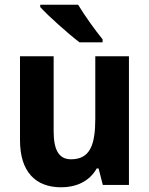

<svg xmlns="http://www.w3.org/2000/svg" viewBox="-20 -786 635 816"><path d="M312 -766H151V-756C184 -719 273 -640 318 -606H416V-619C387 -654 338 -722 312 -766ZM528 -547H385V-282C385 -171 363 -109 282 -109C230 -109 208 -149 208 -228V-547H65V-190C65 -56 131 10 240 10C304 10 360 -15 391 -70H399L417 0H528Z"/></svg>

Font: Noto Sans Devanagari SemiCondensed
Style: Bold
Weight: 700
Width: 4
Designer: Jelle Bosma - Monotype Design Team
Foundry: Monotype Imaging Inc.
Version: Version 2.004